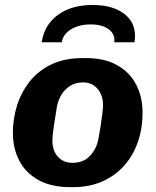

<svg xmlns="http://www.w3.org/2000/svg" viewBox="-20 -760 640 790"><path d="M269 10Q191 10 138.2 -19.2Q85.5 -48.5 59.2 -99.2Q33 -150 33 -214Q33 -271 50 -325.5Q67 -380 101.8 -424.2Q136.5 -468.5 191 -494.8Q245.5 -521 320 -521H333.5Q410.5 -521 462.2 -491.8Q514 -462.5 540.2 -412Q566.5 -361.5 566.5 -296.5Q566.5 -230.5 546.8 -174.5Q527 -118.5 489.8 -77.2Q452.5 -36 399.8 -13Q347 10 281 10ZM278 -90Q322.5 -90 349.5 -118Q376.5 -146 384.5 -186.5Q389.5 -211.5 393.8 -239.5Q398 -267.5 401 -291.5Q404 -315.5 404 -328.5Q404 -353 394.5 -374Q385 -395 366.8 -408Q348.5 -421 321.5 -421Q292 -421 269.2 -407Q246.5 -393 232.5 -369.8Q218.5 -346.5 213.5 -317.5Q206 -272 200.8 -235.8Q195.5 -199.5 195.5 -180Q195.5 -154.5 205.5 -134Q215.5 -113.5 234 -101.8Q252.5 -90 278 -90ZM151.5 -586Q162.5 -658 218.2 -698.8Q274 -739.5 361 -739.5Q448.5 -739.5 496.5 -698.8Q544.5 -658 533.5 -586H450Q454.5 -619 427.8 -639.2Q401 -659.5 353 -659.5Q305.5 -659.5 272.2 -639.2Q239 -619 234.5 -586Z"/></svg>

Font: Chivo Mono Medium
Style: Italic
Weight: 500
Italic angle: -8.05°
Monospace: yes
Designer: Hector Gatti
Foundry: Omnibus-Type
Version: Version 1.008